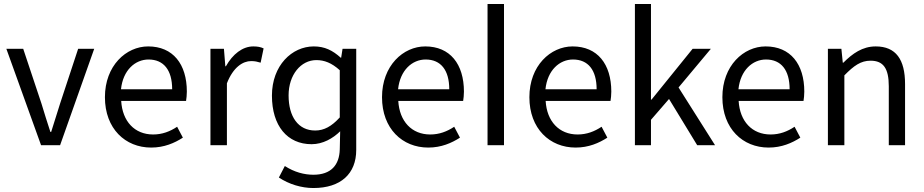

<svg xmlns="http://www.w3.org/2000/svg" viewBox="-20 -732 4659 968"><path d="M12 -486 187 0H283L455 -486H374L283 -210C268 -163 252 -113 238 -67H234C219 -113 203 -163 189 -210L97 -486Z M509 -242C509 -83 612 12 742 12C808 12 860 -11 902 -38L873 -93C837 -69 798 -54 752 -54C659 -54 597 -120 591 -223H918C920 -235 922 -253 922 -270C922 -409 852 -498 727 -498C616 -498 509 -401 509 -242ZM848 -282H590C600 -378 661 -432 729 -432C805 -432 848 -379 848 -282Z M1041 -486V0H1124V-312C1156 -394 1205 -424 1246 -424C1266 -424 1277 -421 1294 -416L1309 -488C1294 -495 1279 -498 1257 -498C1203 -498 1153 -459 1119 -398H1116L1109 -486Z M1386 163C1437 197 1500 216 1560 216C1698 216 1776 144 1776 24V-486H1707L1700 -441H1698C1657 -478 1617 -498 1562 -498C1452 -498 1351 -402 1351 -250C1351 -97 1429 -5 1551 -5C1608 -5 1658 -34 1695 -70L1693 21C1691 100 1649 149 1560 149C1514 149 1464 136 1416 105ZM1693 -140C1652 -95 1614 -74 1569 -74C1484 -74 1435 -143 1435 -251C1435 -355 1497 -429 1575 -429C1615 -429 1652 -415 1693 -378Z M1906 -242C1906 -83 2009 12 2139 12C2205 12 2257 -11 2299 -38L2270 -93C2234 -69 2195 -54 2149 -54C2056 -54 1994 -120 1988 -223H2315C2317 -235 2319 -253 2319 -270C2319 -409 2249 -498 2124 -498C2013 -498 1906 -401 1906 -242ZM2245 -282H1987C1997 -378 2058 -432 2126 -432C2202 -432 2245 -379 2245 -282Z M2438 -712V0H2521V-712Z M2649 -242C2649 -83 2752 12 2882 12C2948 12 3000 -11 3042 -38L3013 -93C2977 -69 2938 -54 2892 -54C2799 -54 2737 -120 2731 -223H3058C3060 -235 3062 -253 3062 -270C3062 -409 2992 -498 2867 -498C2756 -498 2649 -401 2649 -242ZM2988 -282H2730C2740 -378 2801 -432 2869 -432C2945 -432 2988 -379 2988 -282Z M3181 -712V0H3262V-128L3353 -233L3495 0H3585L3401 -291L3564 -486H3472L3265 -230H3262V-712Z M3622 -242C3622 -83 3725 12 3855 12C3921 12 3973 -11 4015 -38L3986 -93C3950 -69 3911 -54 3865 -54C3772 -54 3710 -120 3704 -223H4031C4033 -235 4035 -253 4035 -270C4035 -409 3965 -498 3840 -498C3729 -498 3622 -401 3622 -242ZM3961 -282H3703C3713 -378 3774 -432 3842 -432C3918 -432 3961 -379 3961 -282Z M4154 -486V0H4237V-352C4285 -401 4320 -426 4369 -426C4433 -426 4461 -388 4461 -297V0H4543V-308C4543 -432 4497 -498 4395 -498C4328 -498 4278 -462 4232 -416H4229L4222 -486Z"/></svg>

Font: Cambridge Sans
Style: Regular
Weight: 400
Version: Version 2.020;PS 002.020;hotconv 1.0.88;makeotf.lib2.5.64775